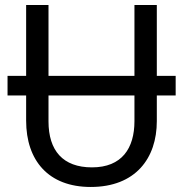

<svg xmlns="http://www.w3.org/2000/svg" viewBox="-20 -734 729 764"><path d="M679 -432H604V-714H515V-432H173V-714H84V-432H10V-354H84V-254C84 -95 173 10 341 10C519 10 604 -104 604 -252V-354H679ZM515 -252C515 -144 465 -68 346 -68C230 -68 173 -135 173 -251V-354H515Z"/></svg>

Font: Noto Sans Thai
Style: Regular
Weight: 400
Designer: Monotype Design Team
Foundry: Monotype Imaging Inc.
Version: Version 1.901